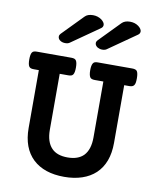

<svg xmlns="http://www.w3.org/2000/svg" viewBox="-90 -876 779 956"><g transform="rotate(10 300.0 -398.0)"><path d="M212.4 -652.3Q204.1 -646 189.5 -646Q175.8 -646 165.5 -652.3Q152.8 -660.2 152.8 -672.9Q152.8 -680.7 158.7 -687L261.2 -792Q274.9 -807.1 302.7 -807.1Q326.7 -807.1 345.7 -793.9Q353.5 -788.1 358.2 -781.2Q362.8 -774.4 362.8 -768.1Q362.8 -757.3 353 -750.5ZM399.4 -652.3Q391.1 -646 376.5 -646Q364.3 -646 353.5 -651.9Q347.2 -655.8 343.5 -661.1Q339.8 -666.5 339.8 -672.9Q339.8 -680.7 345.7 -687L448.2 -792Q462.9 -807.1 489.7 -807.1Q514.6 -807.1 532.7 -793.9Q540.5 -788.1 545.2 -781.2Q549.8 -774.4 549.8 -768.1Q549.8 -757.3 540 -750.5ZM58.6 -490.7Q49.3 -490.7 43.5 -492.7Q37.6 -494.6 34.2 -500Q27.8 -509.8 27.8 -535.2Q27.8 -560.5 34.2 -570.3Q37.6 -575.7 43.5 -577.6Q49.3 -579.6 58.6 -579.6H232.9Q241.7 -579.6 247.6 -577.6Q253.4 -575.7 256.8 -570.8Q263.7 -561 263.7 -535.2Q263.7 -509.3 256.8 -499.5Q253.4 -494.6 247.6 -492.7Q241.7 -490.7 232.9 -490.7H189.5V-208Q189.5 -146.5 219.2 -115.7Q246.1 -87.4 299.8 -87.4Q353 -87.4 380.9 -115.7Q410.2 -146.5 410.2 -208V-490.7H366.7Q357.9 -490.7 352.1 -492.7Q346.2 -494.6 342.8 -499.5Q335.9 -510.3 335.9 -535.2Q335.9 -559.6 342.8 -570.3Q346.2 -575.7 351.8 -577.6Q357.4 -579.6 366.7 -579.6H541Q558.6 -579.6 564.9 -571.3Q571.8 -561.5 571.8 -535.2Q571.8 -520.5 570.1 -512Q568.4 -503.4 564 -498.5Q557.6 -490.7 541 -490.7H515.6V-198.2Q515.6 -97.2 458 -42.5Q429.7 -16.1 389.6 -2.7Q349.6 10.7 299.8 10.7Q198.7 10.7 141.6 -42.5Q84 -97.2 84 -198.2V-490.7Z"/></g></svg>

Font: Courier Prime SemiBold
Style: Regular
Weight: 600
Designer: Alan Dague-Greene
Foundry: Quote-Unquote Apps
Version: Version 1.202